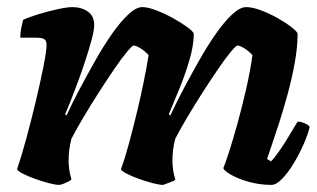

<svg xmlns="http://www.w3.org/2000/svg" viewBox="-20 -520 891 540"><path d="M147 0Q136 0 117 -5Q98 -10 78.5 -17Q59 -24 44.5 -31.5Q30 -39 28 -44Q40 -79 54 -130.5Q68 -182 81 -236.5Q94 -291 102 -332Q111 -376 111 -394Q111 -405 105 -409.5Q99 -414 82 -414H37Q37 -428 40 -442Q43 -456 45 -464Q59 -471 86.5 -479.5Q114 -488 141.5 -494Q169 -500 183 -500Q209 -500 227 -487.5Q245 -475 245 -449Q245 -436 238 -409.5Q231 -383 220.5 -351Q210 -319 198.5 -288Q187 -257 177.5 -233Q168 -209 163 -199L167 -195Q183 -230 204.5 -270.5Q226 -311 249 -351.5Q272 -392 295.5 -425.5Q319 -459 341 -479.5Q363 -500 380 -500Q396 -500 419.5 -491Q443 -482 466.5 -469Q490 -456 507 -443.5Q524 -431 525 -425Q525 -392 512.5 -350Q500 -308 483.5 -268Q467 -228 455 -199L459 -195Q475 -230 496.5 -270.5Q518 -311 541 -351.5Q564 -392 587.5 -425.5Q611 -459 633 -479.5Q655 -500 672 -500Q690 -500 714 -491Q738 -482 761 -469Q784 -456 800 -443.5Q816 -431 817 -425Q817 -388 809 -343.5Q801 -299 788.5 -253.5Q776 -208 763.5 -169.5Q751 -131 742 -105Q733 -79 731 -73L742 -66Q752 -76 766 -96Q780 -116 793.5 -139Q807 -162 817 -178Q826 -178 837.5 -173Q849 -168 851 -163Q846 -142 834 -114.5Q822 -87 806 -60.5Q790 -34 773.5 -17Q757 0 743 0Q712 0 682 -8Q652 -16 631.5 -27.5Q611 -39 608 -47Q613 -58 624 -92Q635 -126 648 -173Q661 -220 672.5 -270.5Q684 -321 690 -365Q679 -377 666.5 -384.5Q654 -392 648 -392Q644 -392 629 -374Q614 -356 593.5 -326Q573 -296 550.5 -261Q528 -226 507.5 -191.5Q487 -157 473 -130Q465 -101 465 -67Q465 -54 467 -41Q469 -28 473 -15Q472 -12 459 -7.5Q446 -3 439 0Q428 0 409 -5Q390 -10 370.5 -17Q351 -24 336.5 -31.5Q322 -39 320 -44Q331 -73 343 -117.5Q355 -162 367 -212Q376 -250 384 -289Q392 -328 398 -365Q387 -377 374.5 -384.5Q362 -392 356 -392Q352 -392 337 -374Q322 -356 301.5 -326Q281 -296 258.5 -261Q236 -226 215.5 -191.5Q195 -157 181 -130Q173 -101 173 -67Q173 -42 181 -15Q175 -10 164.5 -5.5Q154 -1 147 0Z"/></svg>

Font: Texturina 72pt 72pt Black
Style: Italic
Weight: 900
Italic angle: -11°
Designer: Guillermo Torres Carreño
Foundry: Omnibus-Type
Version: Version 1.002; ttfautohint (v1.8.3)